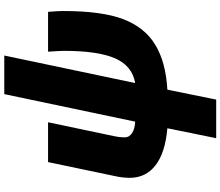

<svg xmlns="http://www.w3.org/2000/svg" viewBox="-87 -713 1040 906"><g transform="rotate(-90 433.0 -260.0)"><path d="M494.1 -142.1Q574.7 -155.8 610.4 -236.3Q646 -316.9 646 -478Q646 -498.5 642.1 -553.2H830.1Q834 -507.8 834 -481.9Q834 -298.8 795.4 -198Q756.8 -97.2 674.8 -47.4Q592.8 2.4 462.9 9.8L416 240.2H233.9L280.8 9.8Q166 0 106.4 -45.9Q46.9 -91.8 46.9 -168Q46.9 -203.6 56.2 -243.2L121.1 -553.2H309.1L243.2 -240.2Q237.8 -216.3 237.8 -191.9Q237.8 -169.9 258.3 -156.7Q278.8 -143.6 312 -142.1L441.9 -759.8H624Z"/></g></svg>

Font: Open Sans Extrabold
Style: Italic
Weight: 800
Italic angle: -12°
Foundry: Ascender Corporation
Version: Version 1.10